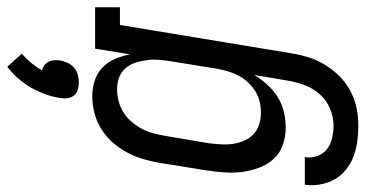

<svg xmlns="http://www.w3.org/2000/svg" viewBox="-266 -554 1031 542"><g transform="rotate(-90 250.0 -282.5)"><path d="M167 213Q144 213 122 210Q100 207 80 199.5Q60 192 43 178.5Q26 165 15.5 146.5Q5 128 1 106Q-3 84 0 62H78Q75 80 81 97Q87 114 100.5 124.5Q114 135 131.5 139Q149 143 167 143Q191 143 215 133Q239 123 256 103.5Q273 84 281.5 60.5Q290 37 294 13L310 -81Q298 -61 282 -43.5Q266 -26 246.5 -14Q227 -2 205 3Q183 8 161 8Q161 8 161 8Q161 8 161 8Q135 8 111.5 -0.5Q88 -9 72 -27Q56 -45 47.5 -68.5Q39 -92 36 -116.5Q33 -141 35 -167.5Q37 -194 41 -219L62 -349Q66 -373 73 -396Q80 -419 91.5 -440.5Q103 -462 120 -481Q137 -500 158 -513Q179 -526 203 -532Q227 -538 250 -538Q273 -538 294.5 -531Q316 -524 331.5 -508.5Q347 -493 355.5 -473Q364 -453 368 -431L384 -530H501V-460H451L371 24Q367 49 359.5 73Q352 97 338.5 119Q325 141 306 160Q287 179 264 191Q241 203 216.5 208Q192 213 167 213ZM204 -62Q219 -62 234.5 -65.5Q250 -69 263.5 -77.5Q277 -86 288.5 -98Q300 -110 307.5 -124Q315 -138 319.5 -153Q324 -168 327 -183L348 -313Q351 -330 352.5 -348Q354 -366 352 -382.5Q350 -399 345 -415Q340 -431 329.5 -443.5Q319 -456 303.5 -462Q288 -468 270 -468Q254 -468 237.5 -464Q221 -460 206 -451Q191 -442 179.5 -429Q168 -416 159.5 -401Q151 -386 146.5 -370Q142 -354 139 -338L117 -208Q115 -191 114 -173.5Q113 -156 115.5 -140Q118 -124 124.5 -109Q131 -94 142.5 -83Q154 -72 170 -67Q186 -62 203 -62ZM289 -576Q278 -576 268 -579Q258 -582 252 -589.5Q246 -597 244.5 -607.5Q243 -618 245 -629Q248 -650 255.5 -670.5Q263 -691 274 -710.5Q285 -730 300 -747Q315 -764 333 -778L370 -737Q356 -725 344 -710.5Q332 -696 323 -680Q331 -678 337.5 -673Q344 -668 347.5 -661Q351 -654 351.5 -645.5Q352 -637 351 -629Q349 -618 344 -607.5Q339 -597 330.5 -589.5Q322 -582 311 -579Q300 -576 289 -576Z"/></g></svg>

Font: Iosevka Curly Slab Oblique
Style: Regular
Weight: 400
Italic angle: -9°
Monospace: yes
Designer: Belleve Invis
Foundry: Belleve Invis
Version: Version 11.1.0; ttfautohint (v1.8.3)